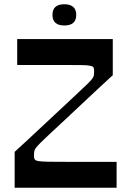

<svg xmlns="http://www.w3.org/2000/svg" viewBox="-20 -884 618 904"><path d="M49 0V-169Q75 -193 112.5 -227.5Q150 -262 192.5 -302Q235 -342 275.5 -379.5Q316 -417 347.5 -447Q379 -477 395 -492Q414 -511 419 -521Q422 -527 422.5 -534Q423 -541 423 -552Q423 -562 420 -567Q417 -572 404.5 -574.5Q392 -577 365 -577.5Q338 -578 291 -578Q263 -578 239 -578Q215 -578 189.5 -578Q164 -578 133 -578Q102 -578 61 -578V-700H511V-530Q485 -506 447.5 -471.5Q410 -437 368.5 -397.5Q327 -358 287 -321Q247 -284 216 -255Q185 -226 171 -212Q156 -197 149.5 -188.5Q143 -180 141.5 -172Q140 -164 140 -150Q140 -139 143.5 -133.5Q147 -128 161.5 -125.5Q176 -123 207 -122.5Q238 -122 294 -122Q330 -122 362.5 -122Q395 -122 434.5 -122Q474 -122 529 -122V0ZM283 -764Q227 -764 227 -814Q227 -839 241 -851.5Q255 -864 283 -864Q310 -864 324.5 -851.5Q339 -839 339 -814Q339 -789 325 -776.5Q311 -764 283 -764Z"/></svg>

Font: Ojuju SemiBold
Style: Regular
Weight: 600
Designer: Chisaokwu Joboson, Mirko Velimirovic
Foundry: Udi Foundry
Version: Version 1.000